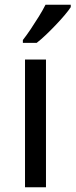

<svg xmlns="http://www.w3.org/2000/svg" viewBox="-20 -786 317 806"><path d="M173 0H85V-536H173ZM277 -756Q268 -742 251 -722Q234 -702 213.5 -680.5Q193 -659 172.5 -639.5Q152 -620 134 -606H76V-618Q91 -637 108.5 -663Q126 -689 143 -716.5Q160 -744 171 -766H277Z"/></svg>

Font: Noto Sans Sinhala
Style: Regular
Weight: 400
Designer: Jelle Bosma - Monotype Design Team
Foundry: Monotype Imaging Inc.
Version: Version 2.006